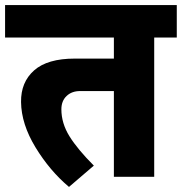

<svg xmlns="http://www.w3.org/2000/svg" viewBox="-40 -697 717 757"><path d="M657 -677V-549H568V0H409V-338H276Q243 -338 222.5 -318.5Q202 -299 202 -266Q202 -211 234 -159.5Q266 -108 330 -44L232 40Q156 -24 100 -116Q44 -208 43 -295Q42 -373 94.5 -419.5Q147 -466 255 -466H409V-549H-20V-677Z"/></svg>

Font: Martel Sans Heavy
Style: Regular
Weight: 900
Designer: Dan Reynolds and Mathieu Réguer
Foundry: Dan Reynolds and Mathieu Réguer
Version: Version 1.001;PS 001.001;hotconv 1.0.70;makeotf.lib2.5.58329